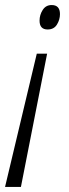

<svg xmlns="http://www.w3.org/2000/svg" viewBox="-33 -560 273 762"><path d="M156 -443Q181 -443 193 -462.5Q205 -482 205 -504Q205 -540 172 -540Q149 -540 136.5 -520.5Q124 -501 124 -478Q124 -443 156 -443ZM-13 182H50L154 -347H113Z"/></svg>

Font: Noto Sans Display SemiCondensed Light
Style: Italic
Weight: 300
Width: 4
Italic angle: -12°
Designer: Monotype Design Team
Foundry: Monotype Imaging Inc.
Version: Version 1.900